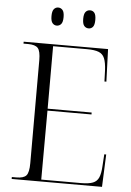

<svg xmlns="http://www.w3.org/2000/svg" viewBox="-60 -950 678 995"><g transform="rotate(5 279.0 -453.0)"><path d="M39 0V-10H63Q100 -10 114 -25.5Q128 -41 128 -90V-625Q128 -673 114 -688.5Q100 -704 63 -704H39V-714H478L484 -545H474L472 -602Q470 -643 461 -665Q452 -687 430.5 -695.5Q409 -704 370 -704H193V-379H422V-369H193L192 -10H399Q439 -10 460.5 -18.5Q482 -27 491 -48Q500 -69 502 -107L506 -169H516L509 0ZM368 -812Q354 -812 345 -822.5Q336 -833 336 -859Q336 -885 345 -895.5Q354 -906 368 -906Q382 -906 390.5 -895.5Q399 -885 399 -859Q399 -833 390.5 -822.5Q382 -812 368 -812ZM202 -812Q189 -812 180 -822.5Q171 -833 171 -859Q171 -885 180 -895.5Q189 -906 202 -906Q216 -906 225 -895.5Q234 -885 234 -859Q234 -833 225 -822.5Q216 -812 202 -812Z"/></g></svg>

Font: Noto Serif Display SemiCondensed Light
Style: Regular
Weight: 300
Width: 4
Designer: Monotype Design Team
Foundry: Monotype Imaging Inc.
Version: Version 2.009